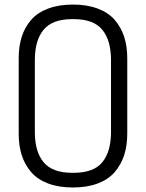

<svg xmlns="http://www.w3.org/2000/svg" viewBox="-20 -811 640 842"><path d="M62 -556.2Q62 -607.9 75.4 -649.9Q88.9 -691.9 116.7 -723.9Q144.5 -755.9 191.2 -773.4Q237.8 -791 299.8 -791Q361.8 -791 408.4 -773.4Q455.1 -755.9 482.9 -723.9Q510.7 -691.9 524.4 -649.9Q538.1 -607.9 538.1 -556.2V-224.1Q538.1 -172.4 524.4 -130.4Q510.7 -88.4 482.9 -56.2Q455.1 -23.9 408.4 -6.3Q361.8 11.2 299.8 11.2Q237.8 11.2 191.2 -6.3Q144.5 -23.9 116.7 -56.2Q88.9 -88.4 75.4 -130.4Q62 -172.4 62 -224.1ZM466.8 -547.9Q466.8 -633.8 428.7 -680.4Q390.6 -727.1 303.2 -727.1H296.9Q209.5 -727.1 171.1 -680.4Q132.8 -633.8 132.8 -547.9V-231.9Q132.8 -146 171.1 -99.6Q209.5 -53.2 296.9 -53.2H303.2Q390.6 -53.2 428.7 -99.6Q466.8 -146 466.8 -231.9Z"/></svg>

Font: Cooper Hewitt
Style: Book
Weight: 705
Designer: Village Type and Design LLC
Foundry: Cooper Hewitt Smithsonian Design Museum
Version: 1.000